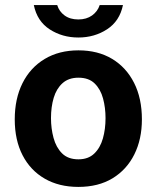

<svg xmlns="http://www.w3.org/2000/svg" viewBox="-20 -725 616 755"><path d="M288 10Q212 10 155.8 -22.5Q99.5 -55 68.8 -114.5Q38 -174 38 -255.5Q38 -337 68.5 -398Q99 -459 155.5 -493Q212 -527 288.5 -527Q365 -527 420.8 -493.5Q476.5 -460 507.2 -399.2Q538 -338.5 538 -255.5Q538 -177.5 508.2 -117.8Q478.5 -58 422.8 -24Q367 10 288 10ZM288.5 -98.5Q327 -98.5 350.5 -121Q374 -143.5 384.5 -180.2Q395 -217 395 -260.5Q395 -301.5 385.2 -337.8Q375.5 -374 352.2 -396.8Q329 -419.5 288.5 -419.5Q250 -419.5 226 -398Q202 -376.5 191.2 -340.5Q180.5 -304.5 180.5 -260.5Q180.5 -220 190.5 -182.8Q200.5 -145.5 224 -122Q247.5 -98.5 288.5 -98.5ZM463.5 -705Q450.5 -642 401 -609.8Q351.5 -577.5 288 -577.5Q225 -577.5 175.5 -609.5Q126 -641.5 113 -705H205Q212.5 -680 234 -664.2Q255.5 -648.5 288 -648.5Q320 -648.5 342 -664.2Q364 -680 372 -705Z"/></svg>

Font: Public Sans
Style: Bold
Weight: 700
Designer: The Public Sans project authors (U.S. Web Design System). Libre Franklin designed by Pablo Impallari and Rodrigo Fuenzal
Version: Version 1.008; ttfautohint (v1.8.1) -l 8 -r 50 -G 200 -x 14 